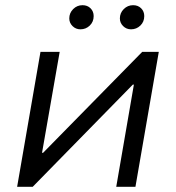

<svg xmlns="http://www.w3.org/2000/svg" viewBox="-20 -720 678 740"><path d="M136 -520H210L142 -131H146L528 -520H592L502 0H428L496 -394H492L106 0H46ZM247 -649Q247 -670 262 -685Q277 -700 298 -700Q317 -700 329 -688Q341 -676 341 -658Q341 -636 326 -621.5Q311 -607 290 -607Q272 -607 259.5 -619.5Q247 -632 247 -649ZM442 -649Q442 -670 457 -685Q472 -700 493 -700Q512 -700 524 -688Q536 -676 536 -658Q536 -636 521 -621.5Q506 -607 485 -607Q467 -607 454.5 -619.5Q442 -632 442 -649Z"/></svg>

Font: Fixel Italic Variable 20240409 Display Thin
Style: Italic
Weight: 100
Italic angle: -10°
Designer: AlfaBravo + MacPaw
Foundry: Kyrylo Tkachov, Marchela Mozhyna, Serhii Makarenko, Maria Weinstein, Zakhar Kryvoshyya
Version: Version 1.211;Glyphs 3.2 (3225)